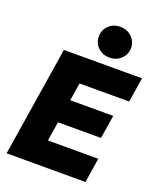

<svg xmlns="http://www.w3.org/2000/svg" viewBox="-177 -1109 1014 1217"><g transform="rotate(20 330.5 -500.0)"><path d="M313 -896Q313 -940 343.5 -970Q374 -1000 421 -1000Q468 -1000 499 -970Q530 -940 530 -896Q530 -853 499 -823Q468 -793 421 -793Q374 -793 343.5 -823Q313 -853 313 -896ZM661 -740 635 -574H300L281 -454H571L546 -296H256L235 -166H575L549 0H17L134 -740Z"/></g></svg>

Font: Be Vietnam Black
Style: Italic
Weight: 900
Italic angle: -9°
Designer: Lam Bao; Tony Le; Vietanh Nguyen
Foundry: Yellow Type Foundry
Version: Version 5.000